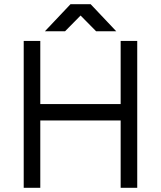

<svg xmlns="http://www.w3.org/2000/svg" viewBox="-20 -895 766 915"><path d="M194 -746H290L364 -821L438 -746H534L412 -875H316ZM93 0H172V-321H555V0H634V-700H555V-399H172V-700H93Z"/></svg>

Font: Unageo
Style: Regular
Weight: 400
Designer: Richard Sepsi
Foundry: Richard Sepsi
Version: Version 2.000